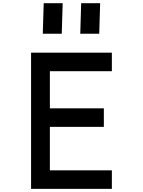

<svg xmlns="http://www.w3.org/2000/svg" viewBox="-20 -1195 905 1216"><path d="M494.1 -1174.8 488.3 -981.4H608.4L614.3 -1174.8ZM256.8 -1174.8 251 -981.4H371.1L377 -1174.8ZM176.8 1H688.5V-116.2H295.9V-391.6H637.7V-508.8H295.9V-744.1H688.5V-861.3H176.8Z"/></svg>

Font: OCR-B
Style: Regular
Weight: 400
Version: 1.1